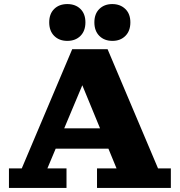

<svg xmlns="http://www.w3.org/2000/svg" viewBox="-20 -924 883 944"><path d="M24 0V-96H87L335 -682H509L757 -96H820V0H457V-96H553L355 -577H415L213 -96H307V0ZM229 -193V-293H546V-193ZM533 -723Q493 -723 468.5 -747.5Q444 -772 444 -814Q444 -856 468.5 -880Q493 -904 532 -904Q571 -904 596 -880Q621 -856 621 -814Q621 -772 596.5 -747.5Q572 -723 533 -723ZM311 -723Q271 -723 246.5 -747.5Q222 -772 222 -814Q222 -856 246.5 -880Q271 -904 311 -904Q351 -904 375.5 -880Q400 -856 400 -814Q400 -772 375.5 -747.5Q351 -723 311 -723Z"/></svg>

Font: Montagu Slab 24pt
Style: Bold
Weight: 700
Designer: Florian Karsten
Foundry: Florian Karsten
Version: Version 1.000